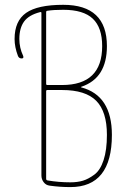

<svg xmlns="http://www.w3.org/2000/svg" viewBox="-20 -760 540 790"><path d="M169.9 -384.8V-24.4Q169.9 -18.6 175.8 -17.6Q221.7 -9.8 269.5 -9.8Q298.8 -9.8 321.3 -16.6Q343.8 -23.4 368.2 -41.5Q392.6 -59.6 406.2 -101.1Q419.9 -142.6 419.9 -205.1Q419.9 -300.8 376 -345.2Q332 -389.6 235.4 -389.6H174.8Q169.9 -389.6 169.9 -384.8ZM169.9 -710V-415Q169.9 -410.2 174.8 -410.2H235.4Q400.4 -410.2 400.4 -570.3Q400.4 -646.5 361.8 -683.1Q323.2 -719.7 240.2 -719.7Q201.2 -719.7 175.8 -715.8Q169.9 -715.8 169.9 -710ZM69.3 -519.5Q57.6 -519.5 53.7 -530.3Q40 -566.4 40 -599.6Q40 -673.8 87.4 -707Q134.8 -740.2 240.2 -740.2Q419.9 -740.2 419.9 -570.3Q419.9 -438.5 315.4 -403.3Q313.5 -403.3 313.5 -401.4Q313.5 -400.4 314.5 -400.4Q440.4 -367.2 440.4 -205.1Q440.4 9.8 269.5 9.8Q226.6 9.8 184.6 3.9Q168.9 2 159.7 -10.3Q150.4 -22.5 150.4 -38.1V-707Q150.4 -711.9 144.5 -710Q98.6 -698.2 79.1 -671.4Q59.6 -644.5 59.6 -599.6Q59.6 -563.5 75.2 -530.3Q79.1 -519.5 69.3 -519.5Z"/></svg>

Font: Rounded Mgen+ 1mn thin
Style: Regular
Weight: 100
Designer: [Source Han Sans]
Ryoko NISHIZUKA  (kana & ideographs); Paul D. Hunt (Latin, Greek & Cyrillic); Wenlong ZHANG  (bopomofo
Version: Version 1.059.20150602